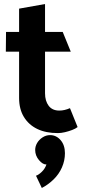

<svg xmlns="http://www.w3.org/2000/svg" viewBox="-20 -642 421 955"><path d="M292 -483H204V-622L75 -599V-483H10L9 -385H75V-155Q75 -99 99 -60Q123 -21 165.5 -0.5Q208 20 268 20Q284 20 303 15.5Q322 11 339 4.5Q356 -2 366 -10L328 -104Q314 -98 301 -95Q288 -92 275 -92Q240 -92 222 -116Q204 -140 204 -178V-385H332ZM229 30Q209 30 191.5 41.5Q174 53 164.5 69.5Q155 86 155 104Q155 132 174 154.5Q193 177 211 176Q204 197 188 212.5Q172 228 159 232L188 293Q219 277 246 251Q273 225 288 191Q303 157 303 120Q303 80 281.5 55Q260 30 229 30Z"/></svg>

Font: Catamaran
Style: Bold
Weight: 700
Designer: Pria Ravichandran
Version: Version 2.000